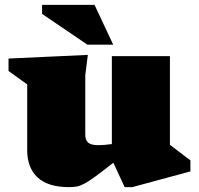

<svg xmlns="http://www.w3.org/2000/svg" viewBox="-20 -752 817 787"><path d="M329.5 -201.5Q329.5 -177.5 341.5 -167.2Q353.5 -157 383.5 -157Q393.5 -157 407.5 -158Q421.5 -159 438.5 -161.5V-522H676.5V-158.5L760.5 -94.5V-49.5L522.5 15H491L444.5 -85Q398.5 -48.5 370.2 -28Q342 -7.5 324.5 1.5Q307 10.5 293.5 12.8Q280 15 262.5 15Q176.5 15 134 -24.8Q91.5 -64.5 91.5 -136V-406L15 -461V-512L340 -527L329.5 -443ZM444 -569H338L152.5 -695V-732H367.5Z"/></svg>

Font: Newsreader Caption ExtraBold
Style: Regular
Weight: 800
Designer: Hugues Gentile
Foundry: Production Type
Version: Version 1.001